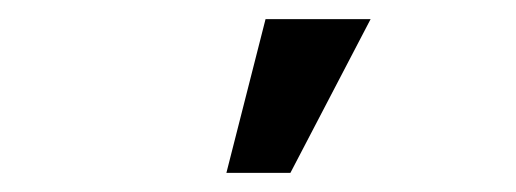

<svg xmlns="http://www.w3.org/2000/svg" viewBox="-20 -638 540 201"><path d="M217 -457 258 -618H368L284 -457Z"/></svg>

Font: Rokkitt
Style: Bold
Weight: 700
Designer: Vernon Adams
Foundry: Vernon Adams
Version: Version 3.103